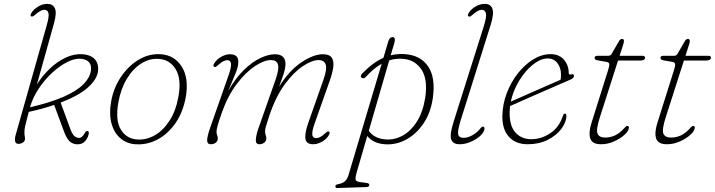

<svg xmlns="http://www.w3.org/2000/svg" viewBox="-20 -737 3690 991"><path d="M221.5 -607.5Q234.5 -653.5 230 -670Q225.5 -686.5 208.5 -686.5Q190.5 -686.5 163 -662Q148 -649 142 -652Q133.5 -655.5 141.5 -669.5Q152.5 -688 175.8 -702.5Q199 -717 225 -717Q252.5 -717 263.2 -694.2Q274 -671.5 258.5 -616L170.5 -301.5Q199.5 -347 238 -383.5Q276.5 -420 320.2 -440.2Q364 -460.5 408.5 -457Q447.5 -454 468.8 -431.8Q490 -409.5 486 -370.5Q481 -327.5 433.5 -285.2Q386 -243 293 -207.5L340 -79.5Q350 -50.5 360 -39Q370 -27.5 383 -25.5Q394.5 -23.5 403 -31Q411.5 -38.5 417.5 -50Q423.5 -62 432 -61Q441 -59 437.5 -44Q431.5 -19 415.2 -4.5Q399 10 373.5 7.5Q351 5 336.8 -10.2Q322.5 -25.5 309.5 -60.5L259.5 -195.5Q200 -175 128.5 -159.5Q117.5 -119 112.8 -98.8Q108 -78.5 107 -69.2Q106 -60 106 -52.5Q106 -41 107.5 -35Q109 -29 109 -20Q109 -9 98.8 -1.8Q88.5 5.5 75 5.5Q61.5 5.5 58.2 -7.2Q55 -20 61 -41ZM399.5 -433.5Q368.5 -437 329.5 -418Q290.5 -399 251.2 -363.2Q212 -327.5 180.8 -281Q149.5 -234.5 134.5 -183Q245 -209 312 -239.2Q379 -269.5 411.2 -302.8Q443.5 -336 449 -371Q457.5 -426.5 399.5 -433.5Z M811 -457Q880.5 -452 918 -393.2Q955.5 -334.5 939 -236.5Q925 -158.5 886 -102Q847 -45.5 792.5 -16.8Q738 12 678 7.5Q634.5 4.5 602 -22.8Q569.5 -50 555.8 -98.8Q542 -147.5 554 -215Q566.5 -284 604.5 -340.5Q642.5 -397 696.5 -429.2Q750.5 -461.5 811 -457ZM689 -17Q735 -14 778.8 -38.8Q822.5 -63.5 855.5 -114.8Q888.5 -166 901.5 -241.5Q917 -331 886.5 -380.2Q856 -429.5 800 -433Q752 -436.5 708.8 -409Q665.5 -381.5 634.5 -330Q603.5 -278.5 591 -209Q574.5 -116.5 603.5 -68.5Q632.5 -20.5 689 -17Z M1313.5 -73.5 1402 -325Q1422 -383 1414.5 -405Q1407 -427 1378.5 -427Q1343.5 -427 1296 -395.8Q1248.5 -364.5 1202.8 -304.5Q1157 -244.5 1126 -158.5Q1108 -106.5 1102.8 -87.2Q1097.5 -68 1097.5 -57Q1097.5 -47.5 1100.8 -39.8Q1104 -32 1104 -22.5Q1104 -8.5 1093.5 -0.5Q1083 7.5 1068 7.5Q1049.5 7.5 1049.2 -12.2Q1049 -32 1064 -75.5L1160 -349Q1175 -392 1172.2 -409.2Q1169.5 -426.5 1152.5 -426.5Q1143.5 -426.5 1132.5 -420.8Q1121.5 -415 1107 -402Q1100.5 -396.5 1095.5 -393Q1090.5 -389.5 1086 -392Q1077 -396 1085.5 -409.5Q1098.5 -431 1122 -444Q1145.5 -457 1167.5 -457Q1210 -457 1210 -418.5Q1210 -392 1195.8 -358.5Q1181.5 -325 1158 -267.5Q1196 -334.5 1239.2 -376.2Q1282.5 -418 1324.2 -437.5Q1366 -457 1399.5 -457Q1456.5 -457 1453.5 -400Q1452 -380 1443.5 -354Q1435 -328 1420.5 -289.5Q1472.5 -373 1535.2 -415Q1598 -457 1646.5 -457Q1681.5 -457 1693 -438.2Q1704.5 -419.5 1699.8 -388.2Q1695 -357 1681.5 -319L1606 -105.5Q1589.5 -60 1591.8 -42Q1594 -24 1611.5 -24Q1620.5 -24 1631.8 -29.2Q1643 -34.5 1657 -48Q1663.5 -54 1668.2 -57Q1673 -60 1677.5 -58Q1685 -54 1678 -40.5Q1667 -20.5 1643.5 -6.5Q1620 7.5 1596 7.5Q1561 7.5 1556.5 -20Q1552 -47.5 1571 -102.5L1649 -324Q1669 -381 1661 -404Q1653 -427 1624.5 -427Q1591 -427 1544 -396.2Q1497 -365.5 1450.2 -302.2Q1403.5 -239 1370.5 -141Q1357 -100 1352.5 -84.5Q1348 -69 1348 -59Q1348 -48 1351.2 -40.2Q1354.5 -32.5 1354.5 -22Q1354.5 -8.5 1343.8 -0.5Q1333 7.5 1318.5 7.5Q1299 7.5 1300.5 -16.5Q1302 -40.5 1313.5 -73.5Z M1870 -342Q1858 -329 1848.5 -334.5Q1841.5 -338 1842.5 -344.8Q1843.5 -351.5 1849.5 -357.5Q1904.5 -414.5 1959 -438.5L1984 -523Q1990.5 -545.5 2006 -545.5Q2024 -545.5 2015 -514L1996.5 -451.5Q2032.5 -460.5 2071 -457.5Q2151 -451.5 2190 -393.8Q2229 -336 2214 -231Q2203 -154.5 2165.5 -99.2Q2128 -44 2075.2 -16Q2022.5 12 1965.5 7.5Q1906 3 1875.5 -35L1819.5 158Q1814.5 175.5 1815 187.5Q1815.5 199.5 1836.5 202.5L1870.5 207Q1886 208.5 1886 217.5Q1886 227.5 1872 228.5L1723 233.5Q1711 234.5 1711 225.5Q1711 217 1720 215Q1748 209.5 1759.8 199.2Q1771.5 189 1778.5 167.5L1950 -408Q1910.5 -386 1870 -342ZM1968.5 -17.5Q2015 -13.5 2058 -37Q2101 -60.5 2132.2 -110.2Q2163.5 -160 2175 -234.5Q2188.5 -327.5 2155.8 -377.2Q2123 -427 2064 -433Q2025 -437 1989 -425.5L1883.5 -62Q1911 -22.5 1968.5 -17.5Z M2512.5 -608.5 2358.5 -118.5Q2341 -62.5 2344.8 -44Q2348.5 -25.5 2373.5 -25.5Q2395 -25.5 2420 -40Q2445 -54.5 2460.5 -75.5Q2466 -83.5 2472 -83.5Q2482 -83.5 2480.5 -71.5Q2478 -53 2458 -35Q2438 -17 2409.2 -4.8Q2380.5 7.5 2352.5 7.5Q2316.5 7.5 2308.5 -18.5Q2300.5 -44.5 2322.5 -112.5L2476 -598Q2492.5 -650.5 2488 -668.5Q2483.5 -686.5 2466.5 -686.5Q2448 -686.5 2420.5 -662Q2414.5 -656.5 2409.2 -653Q2404 -649.5 2399.5 -652Q2390.5 -655.5 2399 -669.5Q2410 -688.5 2433.5 -702.8Q2457 -717 2483 -717Q2512 -717 2521.5 -692.2Q2531 -667.5 2512.5 -608.5Z M2903.5 -136.5Q2901.5 -103 2876 -70Q2850.5 -37 2806.2 -14.8Q2762 7.5 2703 7.5Q2641 7.5 2606.2 -31.5Q2571.5 -70.5 2573 -139.5Q2574 -199.5 2595.8 -256.5Q2617.5 -313.5 2653.2 -358.8Q2689 -404 2732.8 -430.8Q2776.5 -457.5 2822 -457.5Q2866 -457.5 2890.8 -428.8Q2915.5 -400 2915.5 -360Q2915.5 -349.5 2928 -353Q2942.5 -358 2942.5 -344Q2942.5 -334 2923 -325.5Q2893 -312.5 2848 -293Q2803 -273.5 2755.2 -252.5Q2707.5 -231.5 2668.8 -214.5Q2630 -197.5 2612.5 -189.5Q2611 -176 2610.5 -162.5Q2608.5 -89 2639.8 -53.8Q2671 -18.5 2722.5 -18.5Q2773.5 -18.5 2820 -49.2Q2866.5 -80 2885.5 -139.5Q2888.5 -150.5 2895.5 -150.5Q2904 -150.5 2903.5 -136.5ZM2807.5 -435.5Q2780.5 -435.5 2751.2 -417.8Q2722 -400 2694.8 -368.8Q2667.5 -337.5 2646.8 -297.2Q2626 -257 2616.5 -212.5Q2635 -220.5 2666.5 -234.5Q2698 -248.5 2735.2 -264.8Q2772.5 -281 2809 -297.2Q2845.5 -313.5 2873.5 -325.5Q2875.5 -335 2875.5 -352Q2875.5 -388.5 2856.5 -412Q2837.5 -435.5 2807.5 -435.5Z M3113 -417 3062.5 -426Q3049 -428.5 3049 -438.5Q3049 -449 3064.5 -449H3119Q3131 -449 3136.5 -458.5L3175.5 -525.5Q3181.5 -536 3191 -536Q3200.5 -536 3200.5 -525Q3200.5 -520.5 3198.8 -514.5Q3197 -508.5 3194.5 -500.5L3178 -449H3296Q3309.5 -449 3309.5 -439.5Q3309.5 -424.5 3282.5 -424.5H3170L3076 -131Q3055.5 -67 3064.2 -47Q3073 -27 3103 -27Q3131.5 -27 3155.8 -38.8Q3180 -50.5 3205 -78.5Q3212 -87 3218.5 -87Q3226 -87 3226 -78.5Q3226 -62.5 3204.8 -42.5Q3183.5 -22.5 3150.5 -7.5Q3117.5 7.5 3082.5 7.5Q3036.5 7.5 3026.8 -22Q3017 -51.5 3032.5 -101L3118.5 -374.5Q3125.5 -396.5 3124.8 -405.5Q3124 -414.5 3113 -417Z M3453 -417 3402.5 -426Q3389 -428.5 3389 -438.5Q3389 -449 3404.5 -449H3459Q3471 -449 3476.5 -458.5L3515.5 -525.5Q3521.5 -536 3531 -536Q3540.5 -536 3540.5 -525Q3540.5 -520.5 3538.8 -514.5Q3537 -508.5 3534.5 -500.5L3518 -449H3636Q3649.5 -449 3649.5 -439.5Q3649.5 -424.5 3622.5 -424.5H3510L3416 -131Q3395.5 -67 3404.2 -47Q3413 -27 3443 -27Q3471.5 -27 3495.8 -38.8Q3520 -50.5 3545 -78.5Q3552 -87 3558.5 -87Q3566 -87 3566 -78.5Q3566 -62.5 3544.8 -42.5Q3523.5 -22.5 3490.5 -7.5Q3457.5 7.5 3422.5 7.5Q3376.5 7.5 3366.8 -22Q3357 -51.5 3372.5 -101L3458.5 -374.5Q3465.5 -396.5 3464.8 -405.5Q3464 -414.5 3453 -417Z"/></svg>

Font: Fraunces 9pt Soft Thin
Style: Italic
Weight: 100
Italic angle: -16°
Version: Version 1.000;[b76b70a41]